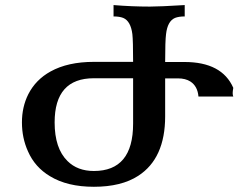

<svg xmlns="http://www.w3.org/2000/svg" viewBox="-20 -713 923 743"><path d="M343.3 9.8Q240.2 9.8 173.3 -31.2Q115.2 -65.9 88.4 -127Q64.9 -178.7 64.9 -239.3Q64.9 -299.3 89.4 -348.1Q118.2 -404.8 175.8 -436.5Q242.7 -473.6 343.3 -473.6H495.1Q495.1 -555.2 492.2 -581.1Q485.8 -631.3 457 -643.6Q442.4 -649.4 419.4 -649.4V-693.4Q489.7 -687.5 560.1 -687.5Q598.1 -687.5 694.8 -693.4V-649.4Q671.9 -649.4 657.2 -643.6Q628.4 -631.3 622.6 -581.1Q619.1 -555.2 619.1 -473.1H693.8Q838.9 -473.1 882.8 -373Q880.4 -359.9 880.4 -353Q880.4 -344.2 882.8 -339.4H748Q744.6 -379.4 716.8 -397.5Q697.8 -409.7 668.5 -409.7H619.1V-262.7Q619.1 -100.1 515.1 -32.7Q449.7 9.8 343.3 9.8ZM343.3 -51.3Q495.1 -51.3 495.1 -234.4V-410.2H343.3Q191.4 -410.2 191.4 -239.3Q191.4 -138.7 241.2 -89.8Q279.8 -51.3 343.3 -51.3Z"/></svg>

Font: Kelvinch
Style: Bold
Weight: 700
Designer: Paul James Miller
Foundry: High-Logic / Made with FontCreator
Version: Version 3.501;March 28, 2021;FontCreator 13.0.0.2683 64-bit